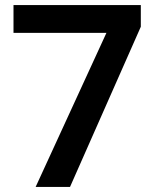

<svg xmlns="http://www.w3.org/2000/svg" viewBox="-20 -734 612 754"><path d="M120 0 398 -605H33V-714H533V-629L255 0Z"/></svg>

Font: Noto Sans Gujarati UI SemiBold
Style: Regular
Weight: 600
Designer: Jelle Bosma - Monotype Design Team, Universal Thirst
Foundry: Monotype Imaging Inc.
Version: Version 2.106; ttfautohint (v1.8.4.7-5d5b)